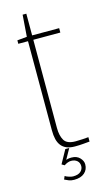

<svg xmlns="http://www.w3.org/2000/svg" viewBox="-114 -629 445 803"><g transform="rotate(-15 108.0 -227.5)"><path d="M142 0Q121 0 106.5 -6Q92 -12 83 -23.5Q74 -35 70 -51.5Q66 -68 66 -90V-476H24V-491L66 -495L73 -589H89V-495H206V-476H89V-94Q89 -61 101 -40.5Q113 -20 150 -20Q165 -20 180.5 -21Q196 -22 206 -23V-4Q195 -3 178 -1.5Q161 0 142 0ZM103 134Q90 134 80 130Q70 126 62 122L68 108Q73 112 84.5 115.5Q96 119 102 119Q125 119 135.5 109Q146 99 146 86Q146 71 136 62.5Q126 54 110 54Q103 54 95 57Q87 60 80 65L68 58L100 0H117L89 50L84 49Q91 44 99.5 42.5Q108 41 115 41Q138 41 151 54.5Q164 68 164 83Q164 106 148 120Q132 134 103 134Z"/></g></svg>

Font: Alumni Sans Thin
Style: Regular
Weight: 100
Designer: Robert E. Leuschke
Foundry: Robert E. Leuschke
Version: Version 1.018